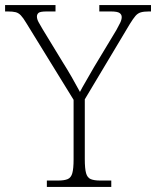

<svg xmlns="http://www.w3.org/2000/svg" viewBox="-30 -734 613 754"><path d="M154 0V-25H198Q222 -25 235.5 -30.5Q249 -36 254 -54Q259 -72 259 -108V-342L73 -644Q61 -664 52 -673.5Q43 -683 32 -686Q21 -689 0 -689H-10V-714H188V-689H154Q128 -689 121.5 -683.5Q115 -678 115 -669Q115 -659 121.5 -647Q128 -635 137 -620L215 -492Q234 -462 251.5 -431.5Q269 -401 284 -373Q292 -389 306.5 -413.5Q321 -438 339 -470L427 -616Q436 -632 442 -644.5Q448 -657 448 -667Q448 -677 439.5 -683Q431 -689 405 -689H360V-714H563V-689H555Q535 -689 523 -685.5Q511 -682 502 -671.5Q493 -661 480 -640L303 -344V-109Q303 -72 308 -54Q313 -36 326.5 -30.5Q340 -25 364 -25H407V0Z"/></svg>

Font: Noto Serif Tamil ExtraLight
Style: Italic
Weight: 200
Italic angle: -12°
Designer: Indian Type Foundry, Tom Grace, and the Monotype Design Team
Foundry: Monotype Imaging Inc.
Version: Version 2.003; ttfautohint (v1.8.4.7-5d5b)